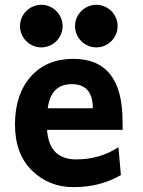

<svg xmlns="http://www.w3.org/2000/svg" viewBox="-20 -768 598 801"><path d="M286.1 12.7Q184.1 12.7 113.3 -56.6Q42.5 -126 42.5 -248.5Q42.5 -374 108.2 -448.2Q173.8 -522.5 286.1 -522.5Q491.2 -522.5 491.2 -262.7L491.7 -226.1H176.3Q184.6 -103 298.3 -103Q396 -103 474.1 -153.8L484.4 -37.6Q397.9 12.7 286.1 12.7ZM367.2 -316.4Q367.2 -417 279.3 -417Q192.4 -417 179.2 -316.4ZM152.3 -570.3Q134.8 -570.3 118.4 -577.1Q102.1 -584 89.6 -596.4Q77.1 -608.9 70.3 -625.2Q63.5 -641.6 63.5 -659.2Q63.5 -676.8 70.3 -693.1Q77.1 -709.5 89.6 -721.9Q102.1 -734.4 118.4 -741.2Q134.8 -748 152.3 -748Q169.9 -748 186.3 -741.2Q202.6 -734.4 215.1 -721.9Q227.5 -709.5 234.4 -693.1Q241.2 -676.8 241.2 -659.2Q241.2 -641.6 234.4 -625.2Q227.5 -608.9 215.1 -596.4Q202.6 -584 186.3 -577.1Q169.9 -570.3 152.3 -570.3ZM381.8 -570.3Q364.3 -570.3 347.9 -577.1Q331.5 -584 319.1 -596.4Q306.6 -608.9 299.8 -625.2Q293 -641.6 293 -659.2Q293 -676.8 299.8 -693.1Q306.6 -709.5 319.1 -721.9Q331.5 -734.4 347.9 -741.2Q364.3 -748 381.8 -748Q399.4 -748 415.8 -741.2Q432.1 -734.4 444.6 -721.9Q457 -709.5 463.9 -693.1Q470.7 -676.8 470.7 -659.2Q470.7 -641.6 463.9 -625.2Q457 -608.9 444.6 -596.4Q432.1 -584 415.8 -577.1Q399.4 -570.3 381.8 -570.3Z"/></svg>

Font: Cadman
Style: Bold
Weight: 700
Designer: Paul James MIller
Foundry: High-Logic / Made with FontCreator
Version: Version 2.114;March 28, 2021;FontCreator 13.0.0.2683 64-bit